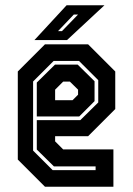

<svg xmlns="http://www.w3.org/2000/svg" viewBox="-20 -708 504 728"><path d="M314 -540 417 -437V-294.5L314 -191.5H189V-172L219.5 -141.5H410V0H150.5L47.5 -103V-437L150.5 -540ZM279.5 -477H183.5L105.5 -399V-137L179.5 -63H342.5V-77H184.5L119.5 -141V-252.5H284.5L352.5 -319.5V-404ZM274.5 -463 338.5 -400V-324.5L280.5 -266.5H119.5V-395L188.5 -463ZM245 -398.5H219.5L189 -368V-328H255L276 -349V-368ZM110.5 -556 232.5 -688H376L234 -556ZM200 -590H215L276 -653H260Z"/></svg>

Font: Tourney Condensed Regular
Style: Bold
Weight: 700
Width: 3
Designer: Tyler Finck
Foundry: Etcetera Type Co
Version: Version 1.010; ttfautohint (v1.8.3)